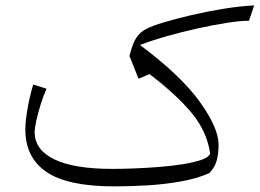

<svg xmlns="http://www.w3.org/2000/svg" viewBox="-20 -677 951 703"><path d="M910.6 -657.2 891.6 -601.1Q860.4 -601.1 810.3 -593.3Q760.3 -585.4 702.9 -572.8Q645.5 -560.1 590.3 -544.4Q535.2 -528.8 492.7 -512.2Q643.6 -399.4 711.9 -303.7Q780.3 -208 780.3 -147.5Q780.3 -115.7 773.7 -90.1Q767.1 -64.5 746.1 -43Q700.7 -22.9 641.4 -12.5Q582 -2 519 1.7Q456.1 5.4 398.9 5.4Q227.5 5.4 150.1 -47.4Q72.8 -100.1 72.8 -202.6Q72.8 -231.4 80.1 -275.1Q87.4 -318.8 101.6 -367.7L150.4 -352.1Q139.2 -327.6 129.2 -295.7Q119.1 -263.7 113 -235.4Q106.9 -207 106.9 -193.4Q106.9 -128.4 179 -93.5Q251 -58.6 391.1 -58.6Q425.8 -58.6 470.7 -60.3Q515.6 -62 562.5 -65.7Q609.4 -69.3 650.4 -75.9Q691.4 -82.5 718.3 -92Q745.1 -101.6 749.5 -115.2Q737.3 -196.8 681.4 -263.9Q625.5 -331.1 527.3 -405.8L487.3 -388.7L454.1 -471.7L456.1 -480Q465.8 -517.6 478.5 -537.8Q491.2 -558.1 514.6 -570.6Q538.1 -583 580.1 -595.2Q622.6 -607.9 678.5 -621.1Q734.4 -634.3 794.9 -644.3Q855.5 -654.3 910.6 -657.2Z"/></svg>

Font: Pinar-FD Light
Style: Regular
Weight: 300
Designer: Amin Abedi
Version: Version 2.000